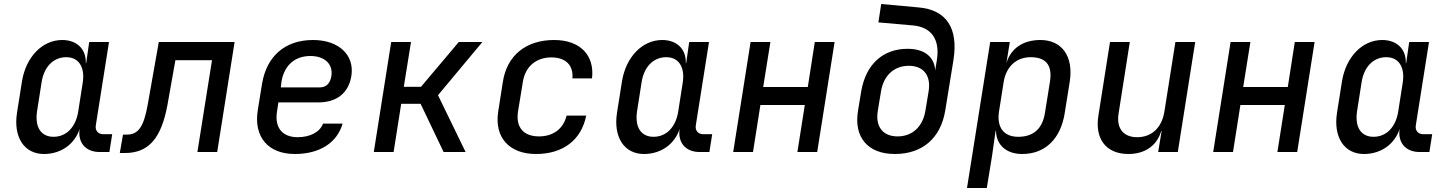

<svg xmlns="http://www.w3.org/2000/svg" viewBox="-20 -760 7240 960"><path d="M200 10C285 10 353 -39 378 -115C368 -48 408 0 477 0H527L541 -89H496C471 -89 455 -107 459 -133L525 -550H426L411 -445H409C411 -514 365 -560 291 -560C192 -560 110 -476 90 -354L65 -196C46 -74 101 10 200 10ZM248 -76C185 -76 154 -124 165 -202L188 -349C200 -426 247 -474 311 -474C373 -474 405 -426 394 -349L371 -202C359 -124 311 -76 248 -76Z M579 5H605C722 5 786 -67 817 -234L857 -459H1040L967 0H1066L1153 -550H774L719 -239C699 -126 672 -87 614 -87H595Z M1454 10C1577 10 1665 -45 1693 -142H1595C1580 -100 1531 -74 1468 -74C1392 -74 1352 -122 1365 -202L1372 -248H1572C1663 -248 1723 -294 1737 -381C1753 -486 1673 -560 1545 -560C1406 -560 1313 -480 1290 -340L1269 -210C1247 -74 1322 10 1454 10ZM1384 -323 1387 -349C1400 -433 1454 -480 1532 -480C1603 -480 1646 -440 1637 -380C1630 -339 1608 -323 1578 -323Z M1849 0H1948L1986 -241H2083L2198 0H2308L2170 -284L2392 -550H2274L2085 -326H1999L2035 -550H1936Z M2660 10C2795 10 2887 -60 2911 -182H2813C2797 -116 2746 -78 2675 -78C2599 -78 2558 -122 2570 -202L2594 -349C2606 -428 2661 -473 2737 -473C2808 -473 2848 -434 2842 -368H2940C2954 -484 2880 -560 2751 -560C2610 -560 2514 -483 2494 -349L2471 -202C2451 -72 2527 10 2660 10Z M3200 10C3285 10 3353 -39 3378 -115C3368 -48 3408 0 3477 0H3527L3541 -89H3496C3471 -89 3455 -107 3459 -133L3525 -550H3426L3411 -445H3409C3411 -514 3365 -560 3291 -560C3192 -560 3110 -476 3090 -354L3065 -196C3046 -74 3101 10 3200 10ZM3248 -76C3185 -76 3154 -124 3165 -202L3188 -349C3200 -426 3247 -474 3311 -474C3373 -474 3405 -426 3394 -349L3371 -202C3359 -124 3311 -76 3248 -76Z M3646 0H3745L3782 -235H4004L3967 0H4066L4153 -550H4054L4019 -325H3796L3832 -550H3733Z M4454 10C4592 10 4683 -69 4706 -206L4747 -458C4773 -620 4712 -711 4572 -723L4386 -740L4372 -648L4543 -633C4639 -625 4681 -561 4664 -458L4656 -408C4652 -476 4602 -516 4518 -516C4394 -516 4309 -438 4286 -303L4270 -206C4248 -73 4320 10 4454 10ZM4468 -78C4394 -78 4356 -127 4369 -206L4385 -303C4398 -382 4450 -431 4524 -431C4598 -431 4636 -382 4623 -303L4607 -206C4594 -127 4542 -78 4468 -78Z M4815 180H4914L4940 21L4958 -106H4960C4961 -36 5011 10 5091 10C5205 10 5284 -65 5304 -197L5329 -354C5348 -479 5289 -560 5182 -560C5095 -560 5034 -518 5012 -444L5029 -550H4931ZM5071 -76C4999 -76 4963 -123 4975 -202L4998 -348C5010 -427 5062 -474 5133 -474C5206 -474 5243 -438 5230 -353L5205 -197C5192 -112 5143 -76 5071 -76Z M5622 10C5705 10 5765 -32 5786 -105H5788L5771 0H5869L5956 -550H5857L5802 -202C5789 -121 5738 -74 5666 -74C5597 -74 5561 -118 5573 -193L5629 -550H5530L5472 -182C5453 -64 5512 10 5622 10Z M6046 0H6145L6182 -235H6404L6367 0H6466L6553 -550H6454L6419 -325H6196L6232 -550H6133Z M6800 10C6885 10 6953 -39 6978 -115C6968 -48 7008 0 7077 0H7127L7141 -89H7096C7071 -89 7055 -107 7059 -133L7125 -550H7026L7011 -445H7009C7011 -514 6965 -560 6891 -560C6792 -560 6710 -476 6690 -354L6665 -196C6646 -74 6701 10 6800 10ZM6848 -76C6785 -76 6754 -124 6765 -202L6788 -349C6800 -426 6847 -474 6911 -474C6973 -474 7005 -426 6994 -349L6971 -202C6959 -124 6911 -76 6848 -76Z"/></svg>

Font: JetBrains Mono Medium
Style: Italic
Weight: 436
Italic angle: -9°
Monospace: yes
Designer: Philipp Nurullin, Konstantin Bulenkov
Foundry: JetBrains
Version: Version 2.305